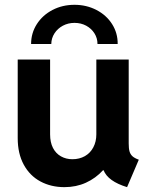

<svg xmlns="http://www.w3.org/2000/svg" viewBox="-20 -771 624 799"><path d="M53.7 -196.3V-523.4H188.5V-211.9Q188.5 -178.7 200.4 -155.5Q212.4 -132.3 233.6 -120.4Q254.9 -108.4 281.2 -108.4Q310.5 -108.4 333.3 -121.3Q356 -134.3 368.4 -158Q380.9 -181.6 380.9 -211.9V-523.4H515.6V-173.8Q515.6 -152.8 519 -140.9Q522.5 -128.9 531.2 -120.8Q540 -112.8 557.6 -106.4L508.8 7.8Q429.2 -16.6 411.1 -62.5H408.7Q378.4 -29.3 337.6 -10.7Q296.9 7.8 248 7.8Q192.4 7.8 148.2 -15.9Q104 -39.6 78.9 -85.7Q53.7 -131.8 53.7 -196.3ZM469.7 -587.9H385.7Q385.7 -612.3 373 -632.3Q360.4 -652.3 338.6 -664.1Q316.9 -675.8 290 -675.8Q263.7 -675.8 241.7 -664.1Q219.7 -652.3 206.8 -632.3Q193.8 -612.3 193.4 -587.9H109.4Q109.4 -633.3 133.3 -670.7Q157.2 -708 198.5 -729.5Q239.7 -751 290 -751Q339.8 -751 381.3 -729.5Q422.9 -708 446.5 -670.7Q470.2 -633.3 469.7 -587.9Z"/></svg>

Font: Reddit Sans Fudge
Style: Bold
Weight: 700
Designer: Stephen Hutchings
Foundry: Reddit
Version: Version 1.013